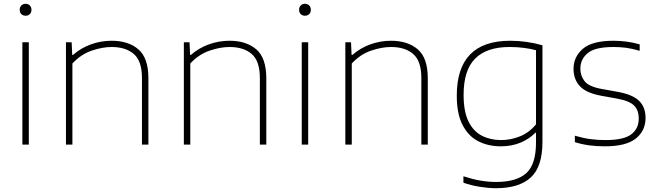

<svg xmlns="http://www.w3.org/2000/svg" viewBox="-20 -763 3474 1013"><path d="M98 0V-540H132V0ZM115 -680Q101.5 -680 92.8 -688.5Q84 -697 84 -711Q84 -725.5 92.8 -734.2Q101.5 -743 115 -743Q128.5 -743 137.2 -734.2Q146 -725.5 146 -711Q146 -697 137.2 -688.5Q128.5 -680 115 -680Z M328 0V-540H358L361 -473H365Q407 -510 460 -529Q513 -548 569 -548Q657 -548 710 -502.8Q763 -457.5 763 -350V0H729V-351Q729 -441 686.2 -478Q643.5 -515 569 -515Q519.5 -515 463 -495.5Q406.5 -476 362 -428V0Z M950 0V-540H980L983 -473H987Q1029 -510 1082 -529Q1135 -548 1191 -548Q1279 -548 1332 -502.8Q1385 -457.5 1385 -350V0H1351V-351Q1351 -441 1308.2 -478Q1265.5 -515 1191 -515Q1141.5 -515 1085 -495.5Q1028.5 -476 984 -428V0Z M1572 0V-540H1606V0ZM1589 -680Q1575.5 -680 1566.8 -688.5Q1558 -697 1558 -711Q1558 -725.5 1566.8 -734.2Q1575.5 -743 1589 -743Q1602.5 -743 1611.2 -734.2Q1620 -725.5 1620 -711Q1620 -697 1611.2 -688.5Q1602.5 -680 1589 -680Z M1802 0V-540H1832L1835 -473H1839Q1881 -510 1934 -529Q1987 -548 2043 -548Q2131 -548 2184 -502.8Q2237 -457.5 2237 -350V0H2203V-351Q2203 -441 2160.2 -478Q2117.5 -515 2043 -515Q1993.5 -515 1937 -495.5Q1880.5 -476 1836 -428V0Z M2596 230Q2558.5 230 2511.2 222.5Q2464 215 2425 201V167Q2472.5 182.5 2514.5 189.8Q2556.5 197 2597 197Q2705 197 2756.5 150.8Q2808 104.5 2808 -11V-63H2805Q2773 -30 2726.5 -10.5Q2680 9 2622 9Q2556.5 9 2504 -17.5Q2451.5 -44 2420.8 -103Q2390 -162 2390 -259Q2390 -548 2672 -548Q2758 -548 2842 -524V-14Q2842 117 2780.2 173.5Q2718.5 230 2596 230ZM2624 -24Q2674.5 -24 2723.2 -43.5Q2772 -63 2808 -107V-498Q2781 -505.5 2745.5 -510.2Q2710 -515 2668 -515Q2548 -515 2487 -454Q2426 -393 2426 -263Q2426 -174 2452 -121.8Q2478 -69.5 2522.8 -46.8Q2567.5 -24 2624 -24Z M3172 9Q3128 9 3089.8 4Q3051.5 -1 3013 -13V-47Q3059.5 -33.5 3097 -28.8Q3134.5 -24 3175 -24Q3270.5 -24 3310.2 -54Q3350 -84 3350 -137Q3350 -181.5 3325.5 -206.2Q3301 -231 3234 -243L3151 -258Q3073 -272.5 3039.5 -308.2Q3006 -344 3006 -400Q3006 -463 3055.2 -505.5Q3104.5 -548 3217 -548Q3288 -548 3355 -529V-495Q3315.5 -506.5 3284 -510.8Q3252.5 -515 3217 -515Q3119.5 -515 3080.8 -482.8Q3042 -450.5 3042 -401Q3042 -363 3064.5 -334.5Q3087 -306 3153 -294L3236 -279Q3316.5 -265 3351.2 -231.5Q3386 -198 3386 -141Q3386 -73 3334.5 -32Q3283 9 3172 9Z"/></svg>

Font: Encode Sans Expanded Thin
Style: Regular
Weight: 100
Width: 7
Designer: Multiple Designers
Foundry: Impallari Type
Version: Version 3.000; ttfautohint (v1.8.3) -l 8 -r 50 -G 200 -x 14 